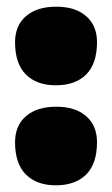

<svg xmlns="http://www.w3.org/2000/svg" viewBox="-20 -538 335 574"><path d="M147 -283Q90 -283 57.5 -315.2Q25 -347.5 25 -412Q25 -461.5 57.8 -489.8Q90.5 -518 148 -518Q205 -518 237.5 -489.8Q270 -461.5 270 -412Q270 -347.5 237.5 -315.2Q205 -283 147 -283ZM147 16Q90 16 57.5 -16.2Q25 -48.5 25 -113Q25 -162.5 57.8 -190.8Q90.5 -219 148 -219Q205 -219 237.5 -190.8Q270 -162.5 270 -113Q270 -48.5 237.5 -16.2Q205 16 147 16Z"/></svg>

Font: Commissioner Flair Black
Style: Regular
Weight: 900
Designer: Kostas Bartsokas
Foundry: Kostas Bartsokas
Version: Version 1.000; ttfautohint (v1.8.3)